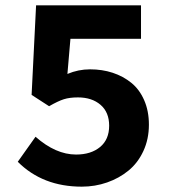

<svg xmlns="http://www.w3.org/2000/svg" viewBox="-20 -680 640 712"><path d="M283.2 12.2Q138.2 12.2 45.9 -80.1L111.8 -172.9Q186.5 -106.9 262.2 -106.9Q317.4 -106.9 351.1 -134.8Q384.8 -162.6 384.8 -213.9Q384.8 -263.7 352.8 -291.3Q320.8 -318.8 269 -318.8Q238.3 -318.8 216.8 -312Q195.3 -305.2 162.1 -286.1L97.2 -328.1L113.8 -660.2H502.9V-536.1H241.2L230 -405.8Q270.5 -422.9 314 -422.9Q358.9 -422.9 397.7 -410.2Q436.5 -397.5 466.8 -373Q497.1 -348.6 514.6 -308.6Q532.2 -268.6 532.2 -217.8Q532.2 -164.1 511.7 -119.9Q491.2 -75.7 456.5 -47.4Q421.9 -19 377.2 -3.4Q332.5 12.2 283.2 12.2Z"/></svg>

Font: Office Code Pro Bold
Style: Regular
Weight: 700
Designer: Nathan Rutzky & Paul D. Hunt
Foundry: Adobe Systems Incorporated
Version: Version 1.004;PS 001.004;hotconv 1.0.70;makeotf.lib2.5.58329